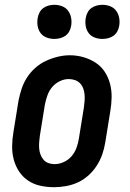

<svg xmlns="http://www.w3.org/2000/svg" viewBox="-20 -771 540 799"><path d="M205 8Q176 8 148 2Q120 -4 97 -19.5Q74 -35 59 -58Q44 -81 37 -108Q30 -135 30.5 -164Q31 -193 36 -222L57 -352Q62 -377 70 -401.5Q78 -426 92.5 -448.5Q107 -471 127.5 -489Q148 -507 172 -518Q196 -529 221 -535Q246 -541 271 -541Q300 -541 327.5 -533Q355 -525 378 -510Q401 -495 416 -472Q431 -449 438 -422Q445 -395 444.5 -366Q444 -337 439 -308L418 -178Q414 -153 405.5 -128.5Q397 -104 382.5 -81.5Q368 -59 348 -41Q328 -23 304 -12Q280 -1 254.5 3.5Q229 8 205 8ZM207 -88Q226 -88 245 -96.5Q264 -105 277.5 -120.5Q291 -136 298 -155Q305 -174 308 -193L329 -323Q331 -337 332 -350.5Q333 -364 332 -377Q331 -390 326.5 -402.5Q322 -415 313.5 -424Q305 -433 292.5 -437.5Q280 -442 266 -442Q247 -442 228.5 -433Q210 -424 197 -408.5Q184 -393 177.5 -374.5Q171 -356 167 -337L146 -207Q144 -193 143 -179.5Q142 -166 143 -153Q144 -140 148.5 -128Q153 -116 161 -106.5Q169 -97 181 -92.5Q193 -88 207 -88ZM406 -609Q389 -609 373.5 -615Q358 -621 348.5 -634Q339 -647 336.5 -663.5Q334 -680 337 -697Q339 -709 345 -720Q351 -731 361 -738Q371 -745 383 -748Q395 -751 406 -751Q423 -751 438.5 -745Q454 -739 463.5 -726Q473 -713 476 -696.5Q479 -680 476 -663Q474 -651 468 -640Q462 -629 452 -622Q442 -615 430 -612Q418 -609 406 -609ZM206 -609Q189 -609 173.5 -615Q158 -621 148.5 -634Q139 -647 136.5 -663.5Q134 -680 137 -697Q139 -709 145 -720Q151 -731 161 -738Q171 -745 183 -748Q195 -751 206 -751Q223 -751 238.5 -745Q254 -739 263.5 -726Q273 -713 276 -696.5Q279 -680 276 -663Q274 -651 268 -640Q262 -629 252 -622Q242 -615 230 -612Q218 -609 206 -609Z"/></svg>

Font: Iosevka Slab Oblique
Style: Bold
Weight: 700
Italic angle: -9°
Monospace: yes
Designer: Belleve Invis
Foundry: Belleve Invis
Version: Version 11.1.1; ttfautohint (v1.8.3)